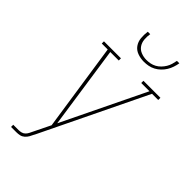

<svg xmlns="http://www.w3.org/2000/svg" viewBox="-286 -1036 1118 1118"><g transform="rotate(45 273.0 -477.5)"><path d="M51 0V-18H95Q106 -18 117.5 -21Q129 -24 137.5 -32.5Q146 -41 151 -51.5Q156 -62 161 -72L211 -174L130 -717H81V-735H221V-717H151L226 -205L474 -717H406V-735H546V-717H495L179 -64H178Q178 -63 178 -63Q178 -63 178 -63Q172 -50 165 -37.5Q158 -25 147 -15.5Q136 -6 122.5 -3Q109 0 95 0ZM329 -815Q302 -815 277 -824Q252 -833 237.5 -853.5Q223 -874 220.5 -901Q218 -928 222 -955H242Q238 -932 240 -909Q242 -886 254 -868Q266 -850 287.5 -841.5Q309 -833 332 -833Q348 -833 363.5 -836Q379 -839 394 -847Q409 -855 421 -867.5Q433 -880 441.5 -894Q450 -908 454.5 -923.5Q459 -939 462 -955H482Q479 -937 473 -919Q467 -901 457 -884.5Q447 -868 432.5 -854Q418 -840 401 -831Q384 -822 365.5 -818.5Q347 -815 329 -815Z"/></g></svg>

Font: Iosevka Slab Thin Oblique
Style: Regular
Weight: 100
Italic angle: -9°
Monospace: yes
Designer: Belleve Invis
Foundry: Belleve Invis
Version: Version 11.1.0; ttfautohint (v1.8.3)